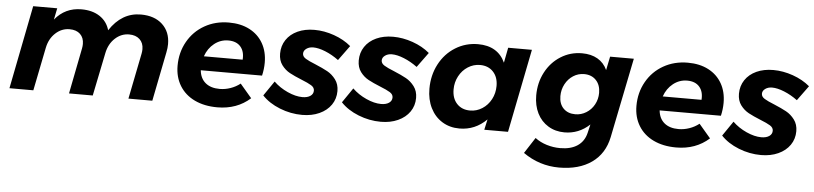

<svg xmlns="http://www.w3.org/2000/svg" viewBox="-44 -789 5225 1233"><g transform="rotate(5 2568.0 -172.5)"><path d="M1012 -371Q1012 -346 1006 -317L943 0H789L848 -295Q851 -310 851 -324Q851 -364 826 -387.5Q801 -411 758 -411Q707 -411 667.5 -374.5Q628 -338 616 -279L559 0H406L464 -295Q467 -310 467 -324Q467 -364 442.5 -387.5Q418 -411 374 -411Q323 -411 283.5 -374.5Q244 -338 232 -279L176 0H22L128 -538H283L268 -464Q334 -545 439 -545Q510 -545 557.5 -513.5Q605 -482 621 -426Q699 -545 822 -545Q910 -545 961 -497.5Q1012 -450 1012 -371Z M1641 -306Q1641 -265 1631 -222H1236Q1241 -170 1275 -141.5Q1309 -113 1367 -113Q1402 -113 1436.5 -125Q1471 -137 1499 -159L1574 -71Q1488 6 1362 6Q1278 6 1215.5 -24Q1153 -54 1119 -109.5Q1085 -165 1085 -238Q1085 -324 1124.5 -394Q1164 -464 1233.5 -503.5Q1303 -543 1390 -543Q1467 -543 1523.5 -513.5Q1580 -484 1610.5 -430.5Q1641 -377 1641 -306ZM1396 -428Q1346 -428 1306 -396.5Q1266 -365 1248 -313H1498Q1502 -366 1475 -397Q1448 -428 1396 -428Z M1650 -96 1715 -191Q1753 -154 1805 -130.5Q1857 -107 1901 -107Q1933 -107 1952 -120Q1971 -133 1971 -155Q1971 -175 1950 -188Q1929 -201 1886 -218Q1839 -237 1808.5 -253.5Q1778 -270 1756 -299.5Q1734 -329 1734 -373Q1734 -423 1760 -462Q1786 -501 1833 -522.5Q1880 -544 1941 -544Q2004 -544 2068 -521.5Q2132 -499 2178 -460L2108 -364Q2066 -395 2021.5 -413Q1977 -431 1943 -431Q1917 -431 1899 -418Q1881 -405 1881 -386Q1881 -367 1902 -354Q1923 -341 1966 -324Q2014 -304 2045 -287Q2076 -270 2099 -239.5Q2122 -209 2122 -165Q2122 -115 2095 -76Q2068 -37 2019.5 -15Q1971 7 1909 7Q1835 7 1764.5 -21Q1694 -49 1650 -96Z M2157 -96 2222 -191Q2260 -154 2312 -130.5Q2364 -107 2408 -107Q2440 -107 2459 -120Q2478 -133 2478 -155Q2478 -175 2457 -188Q2436 -201 2393 -218Q2346 -237 2315.5 -253.5Q2285 -270 2263 -299.5Q2241 -329 2241 -373Q2241 -423 2267 -462Q2293 -501 2340 -522.5Q2387 -544 2448 -544Q2511 -544 2575 -521.5Q2639 -499 2685 -460L2615 -364Q2573 -395 2528.5 -413Q2484 -431 2450 -431Q2424 -431 2406 -418Q2388 -405 2388 -386Q2388 -367 2409 -354Q2430 -341 2473 -324Q2521 -304 2552 -287Q2583 -270 2606 -239.5Q2629 -209 2629 -165Q2629 -115 2602 -76Q2575 -37 2526.5 -15Q2478 7 2416 7Q2342 7 2271.5 -21Q2201 -49 2157 -96Z M2709 -232Q2709 -319 2746.5 -390.5Q2784 -462 2850 -503Q2916 -544 2996 -544Q3060 -544 3104 -517.5Q3148 -491 3171 -440L3190 -538H3343L3236 0H3083L3098 -68Q3024 6 2923 6Q2860 6 2811.5 -24Q2763 -54 2736 -108Q2709 -162 2709 -232ZM3137 -287Q3137 -344 3105 -378Q3073 -412 3020 -412Q2978 -412 2942 -389Q2906 -366 2885 -326.5Q2864 -287 2864 -241Q2864 -183 2896 -149Q2928 -115 2981 -115Q3023 -115 3059 -138Q3095 -161 3116 -200.5Q3137 -240 3137 -287Z M3350 126 3416 24Q3449 49 3491.5 62Q3534 75 3578 75Q3647 75 3690 46Q3733 17 3746 -38L3759 -93Q3689 -28 3597 -28Q3538 -28 3492 -56Q3446 -84 3421 -134Q3396 -184 3396 -249Q3396 -331 3431.5 -398.5Q3467 -466 3529 -505Q3591 -544 3666 -544Q3725 -544 3766.5 -520Q3808 -496 3829 -450L3847 -538H4000L3896 -24Q3874 84 3792 142Q3710 200 3582 200Q3455 200 3350 126ZM3797 -300Q3797 -351 3768 -381.5Q3739 -412 3691 -412Q3653 -412 3621 -391.5Q3589 -371 3570 -335.5Q3551 -300 3551 -258Q3551 -208 3579.5 -179Q3608 -150 3656 -150Q3694 -150 3726.5 -170Q3759 -190 3778 -224.5Q3797 -259 3797 -300Z M4599 -306Q4599 -265 4589 -222H4194Q4199 -170 4233 -141.5Q4267 -113 4325 -113Q4360 -113 4394.5 -125Q4429 -137 4457 -159L4532 -71Q4446 6 4320 6Q4236 6 4173.5 -24Q4111 -54 4077 -109.5Q4043 -165 4043 -238Q4043 -324 4082.5 -394Q4122 -464 4191.5 -503.5Q4261 -543 4348 -543Q4425 -543 4481.5 -513.5Q4538 -484 4568.5 -430.5Q4599 -377 4599 -306ZM4354 -428Q4304 -428 4264 -396.5Q4224 -365 4206 -313H4456Q4460 -366 4433 -397Q4406 -428 4354 -428Z M4608 -96 4673 -191Q4711 -154 4763 -130.5Q4815 -107 4859 -107Q4891 -107 4910 -120Q4929 -133 4929 -155Q4929 -175 4908 -188Q4887 -201 4844 -218Q4797 -237 4766.5 -253.5Q4736 -270 4714 -299.5Q4692 -329 4692 -373Q4692 -423 4718 -462Q4744 -501 4791 -522.5Q4838 -544 4899 -544Q4962 -544 5026 -521.5Q5090 -499 5136 -460L5066 -364Q5024 -395 4979.5 -413Q4935 -431 4901 -431Q4875 -431 4857 -418Q4839 -405 4839 -386Q4839 -367 4860 -354Q4881 -341 4924 -324Q4972 -304 5003 -287Q5034 -270 5057 -239.5Q5080 -209 5080 -165Q5080 -115 5053 -76Q5026 -37 4977.5 -15Q4929 7 4867 7Q4793 7 4722.5 -21Q4652 -49 4608 -96Z"/></g></svg>

Font: Gontserrat SemiBold
Style: Italic
Weight: 600
Italic angle: -11.3°
Designer: Julieta Ulanovsky
Foundry: Julieta Ulanovsky
Version: Version 6.001